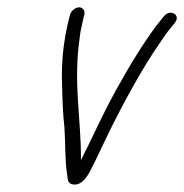

<svg xmlns="http://www.w3.org/2000/svg" viewBox="-20 -504 503 525"><path d="M171.6 -464 169.5 -456C152.2 -390 147.3 -326.3 149.8 -270C150.6 -232.2 152.2 -188.3 156.1 -157C159 -117.4 157.4 -70.9 162.6 -33C166.1 -18.6 161.5 -1.3 181.4 0.5C203.3 2.5 217.2 -19.2 226.4 -36C239.3 -61.1 248.6 -80.6 263.4 -112C307 -204 367.3 -316 420.7 -392C431.8 -408.7 440.6 -420.7 447.2 -428L457.6 -441C476.1 -463.2 445.7 -480.6 428.5 -460L418.1 -447C410.5 -438.3 400.8 -425.3 388.9 -408C355.2 -358.8 333.8 -323.1 298.6 -260C257.1 -185.4 236.4 -134.5 201.3 -66C202.6 -174.4 179.7 -274.6 197.8 -400C198.8 -411.3 200.7 -422.3 203.5 -433C205.6 -443.7 207.3 -451.3 208.5 -456L210.6 -464C213.3 -474.3 206.5 -484 196.3 -484C186.2 -484 174.3 -474.3 171.6 -464Z"/></svg>

Font: Just Breathe
Style: Obl5
Weight: 400
Foundry: Cannot Into Space Fonts
Version: Version 0.72